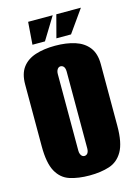

<svg xmlns="http://www.w3.org/2000/svg" viewBox="-115 -800 626 875"><g transform="rotate(-15 198.5 -362.5)"><path d="M197 12Q144 12 104 -1Q64 -14 42 -54Q20 -94 20 -173V-465Q20 -515 42 -544.5Q64 -574 104 -587Q144 -600 197 -600Q250 -600 290.5 -587Q331 -574 354 -544.5Q377 -515 377 -465V-174Q377 -94 354 -54Q331 -14 290.5 -1Q250 12 197 12ZM197 -80Q203 -80 208 -83.5Q213 -87 215.5 -94Q218 -101 218 -110V-473Q218 -482 215.5 -489Q213 -496 208 -499.5Q203 -503 197 -503Q191 -503 186.5 -499.5Q182 -496 179 -489Q176 -482 176 -473V-110Q176 -101 179 -94Q182 -87 186.5 -83.5Q191 -80 197 -80ZM99 -631 107 -737H223L158 -631ZM212 -631 240 -737H356L281 -631Z"/></g></svg>

Font: Alumni Sans Thin Black
Style: Regular
Weight: 900
Version: Version 1.018